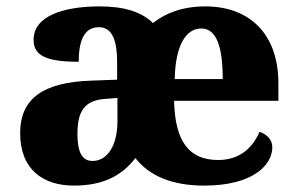

<svg xmlns="http://www.w3.org/2000/svg" viewBox="-20 -570 929 600"><path d="M211 10C302 10 361 -21 403 -76C447 -20 518 10 618 10C770 10 831 -54 831 -110C831 -134 813 -151 791 -158C769 -107 728 -70 662 -70C572 -70 527 -126 524 -255H850V-309C850 -467 757 -550 622 -550C550 -550 497 -529 458 -498C421 -534 366 -550 291 -550C181 -550 85 -521 85 -446C85 -396 124 -377 226 -377C226 -439 241 -485 289 -485C333 -485 346 -439 346 -375V-321L265 -318C116 -313 43 -263 43 -154C43 -39 116 10 211 10ZM676 -323H526C528 -426 560 -481 609 -481C657 -481 676 -423 676 -323ZM269 -67C236 -67 222 -96 222 -151C222 -221 243 -257 310 -261L347 -264V-191C347 -116 316 -67 269 -67Z"/></svg>

Font: Noto Serif Gurmukhi ExtraBold
Style: Regular
Weight: 800
Designer: Vaibhav Singh and the Monotype Design Team
Foundry: Monotype Imaging Inc.
Version: Version 2.004